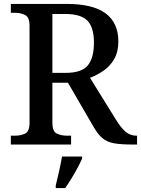

<svg xmlns="http://www.w3.org/2000/svg" viewBox="-20 -734 716 975"><path d="M35 0V-45H56Q86 -45 108 -56Q130 -67 130 -110V-603Q130 -646 108 -657.5Q86 -669 56 -669H35V-714H319Q452 -714 516.5 -666Q581 -618 581 -523Q581 -470 559.5 -433.5Q538 -397 505 -374.5Q472 -352 437 -339L569 -126Q594 -85 618 -65Q642 -45 672 -45H676V0H656Q594 0 558.5 -6.5Q523 -13 500 -32.5Q477 -52 455 -90L325 -314H246V-110Q246 -67 268 -56Q290 -45 320 -45H341V0ZM313 -364Q395 -364 426 -402Q457 -440 457 -517Q457 -596 423.5 -629.5Q390 -663 311 -663H246V-364ZM263 208Q271 176 280 136Q289 96 295 61H397V71Q388 92 373.5 119Q359 146 342.5 173Q326 200 311 221H263Z"/></svg>

Font: Noto Serif NP Hmong Medium
Style: Regular
Weight: 500
Designer: Dalton Maag Ltd
Foundry: Dalton Maag Ltd
Version: Version 1.001; ttfautohint (v1.8.4.7-5d5b)